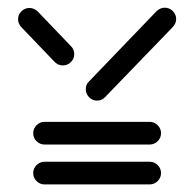

<svg xmlns="http://www.w3.org/2000/svg" viewBox="-20 -540 505 499"><path d="M66.3 -90.4Q66.3 -102.2 75 -110.9Q83.7 -119.6 95.6 -119.6H368.9Q381.1 -119.6 389.8 -110.9Q398.5 -102.2 398.5 -90.4Q398.5 -78.1 389.8 -69.4Q381.1 -60.7 368.9 -60.7H95.6Q83.7 -60.7 75 -69.4Q66.3 -78.1 66.3 -90.4ZM66.3 -193.7Q66.3 -205.9 75 -214.6Q83.7 -223.3 95.6 -223.3H368.9Q381.1 -223.3 389.8 -214.6Q398.5 -205.9 398.5 -193.7Q398.5 -181.5 389.8 -173Q381.1 -164.4 368.9 -164.4H95.6Q83.7 -164.4 75 -173Q66.3 -181.5 66.3 -193.7ZM173 -399.3Q173 -387.4 164.3 -378.7Q155.6 -370 143.3 -370Q131.1 -370 122.2 -378.9L35.6 -469.3Q27 -478.5 27 -490Q27 -502.2 35.7 -510.7Q44.4 -519.3 56.7 -519.3Q62.6 -519.3 68.1 -516.9Q73.7 -514.4 77.8 -510.4L164.4 -420Q173 -411.5 173 -399.3ZM408.1 -520Q420.4 -520 429.1 -511.3Q437.8 -502.6 437.8 -490.4Q437.8 -479.3 429.3 -470L253.3 -287.8Q245.2 -278.5 232.2 -278.5Q220.4 -278.5 211.7 -287.2Q203 -295.9 203 -308.1Q203 -320.7 211.5 -328.5L387 -511.1Q391.1 -515.2 396.7 -517.6Q402.2 -520 408.1 -520Z"/></svg>

Font: 26F Galaxy Hebrew Medium
Style: Regular
Weight: 500
Designer: C₂₉H₂₅N₃O₅
Version: Version 1.000